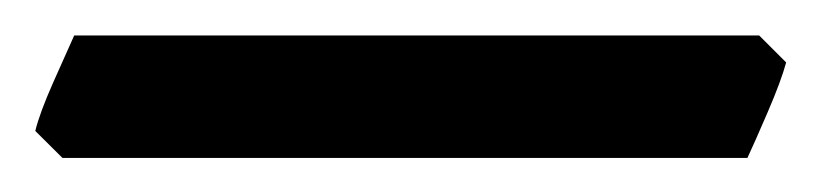

<svg xmlns="http://www.w3.org/2000/svg" viewBox="-39 43 474 111"><path d="M415.5 79.1Q412.6 89.8 404.8 107.9Q397 126 393.1 134.3H-2.9L-18.6 118.7Q-16.1 108.4 -8.3 90.8Q-0.5 73.2 3.9 63.5H399.9Z"/></svg>

Font: Gentium Plus
Style: Bold
Weight: 700
Designer: Victor Gaultney, Annie Olsen, Iska Routamaa, Becca Hirsbrunner
Foundry: SIL International
Version: Version 6.101